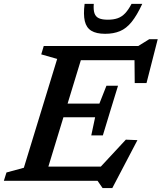

<svg xmlns="http://www.w3.org/2000/svg" viewBox="-42 -936 836 994"><path d="M254 -631 171.5 -654.5 184.5 -698H399L186 0H-22L-8.5 -43L81.5 -67.5ZM654 -661 676 -624.5H308L331.5 -698H674L730.5 -733H774.5L716.5 -506H655.5ZM489 37.5 463 0H118L141.5 -73.5H510.5L446.5 -37.5L609.5 -213L669.5 -210.5L539.5 37.5ZM490.5 -235H430.5L450.5 -329H218.5L240.5 -399.5H472.5L509 -492H569L529.5 -363.5ZM516 -834Q545.5 -834 567 -841.5Q588.5 -849 605.8 -867.2Q623 -885.5 639 -916H694.5Q667 -856.5 639.5 -822.5Q612 -788.5 579 -774.8Q546 -761 502.5 -761Q456.5 -761 430.8 -776.8Q405 -792.5 397 -826.8Q389 -861 396 -916H443.5Q441 -885 447.2 -867Q453.5 -849 470.2 -841.5Q487 -834 516 -834Z"/></svg>

Font: Newsreader 9pt Medium
Style: Italic
Weight: 500
Italic angle: -17°
Designer: Hugues Gentile
Foundry: Production Type
Version: Version 1.003